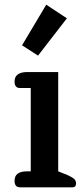

<svg xmlns="http://www.w3.org/2000/svg" viewBox="-20 -798 358 818"><path d="M74 -605 177 -778 265 -720 142 -561ZM42 -28Q42 -68 95 -68H111V-423H65Q42 -423 42 -451Q42 -471 56 -481Q70 -491 95 -491H228V-68L268 -52Q288 -43 296 -35.5Q304 -28 304 -17Q304 0 289 0H65Q42 0 42 -28Z"/></svg>

Font: MaitreeSemiBold
Style: Regular
Weight: 600
Designer: CadsonDemak Team
Foundry: CadsonDemak
Version: Version 1.000